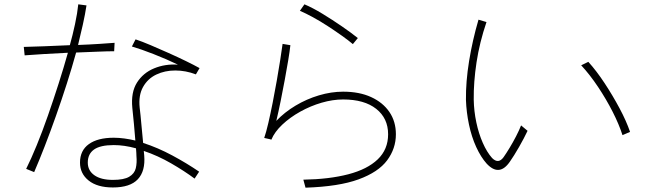

<svg xmlns="http://www.w3.org/2000/svg" viewBox="-20 -829 3040 888"><path d="M903 -514 886 -485Q839 -503 790.5 -503Q742 -503 702.5 -484Q663 -465 641.5 -426.5Q620 -388 626 -331Q630 -299 634 -252.5Q638 -206 642 -168Q710 -146 777 -110Q844 -74 901 -35L880 -3Q833 -38 771.5 -73.5Q710 -109 645 -131L647 -110Q653 -38 617.5 0Q582 38 502 38Q430 38 390 6Q350 -26 350 -77Q350 -133 391 -162.5Q432 -192 506 -192Q530 -192 555.5 -188.5Q581 -185 606 -179Q603 -214 599.5 -255Q596 -296 592 -330Q585 -402 613.5 -447Q642 -492 693 -513Q744 -534 803 -530Q749 -556 690 -579Q631 -602 590 -614L607 -647Q637 -637 677 -620Q717 -603 759.5 -584Q802 -565 840 -546.5Q878 -528 903 -514ZM510 -631 508 -592Q478 -592 431.5 -590Q385 -588 332 -586Q313 -517 289 -442Q265 -367 239 -293.5Q213 -220 187 -153Q161 -86 138 -33L101 -48Q124 -94 150 -157.5Q176 -221 201.5 -294Q227 -367 251 -442Q275 -517 294 -585Q236 -582 182.5 -579Q129 -576 94 -573L90 -612Q127 -613 184.5 -615Q242 -617 303 -620Q316 -666 327 -717.5Q338 -769 342 -809L380 -804Q374 -764 363 -714.5Q352 -665 341 -621Q394 -623 439.5 -626Q485 -629 510 -631ZM611 -108Q611 -113 610.5 -122Q610 -131 609 -143Q555 -158 506 -158Q444 -158 415 -137.5Q386 -117 386 -77Q386 -40 416.5 -18.5Q447 3 502 3Q553 3 577.5 -11.5Q602 -26 608 -51Q614 -76 611 -108Z M1811 -208Q1811 -142 1770.5 -87.5Q1730 -33 1638.5 0.5Q1547 34 1393 39L1383 2Q1503 0 1591 -23Q1679 -46 1727 -92Q1775 -138 1775 -208Q1775 -282 1720 -325.5Q1665 -369 1567 -369Q1519 -369 1467.5 -354Q1416 -339 1368.5 -312.5Q1321 -286 1285.5 -252.5Q1250 -219 1235 -183L1229 -185L1202 -191Q1211 -217 1221 -260Q1231 -303 1241 -353.5Q1251 -404 1260 -455.5Q1269 -507 1276 -551.5Q1283 -596 1287 -626L1323 -620Q1320 -592 1313 -550Q1306 -508 1297 -459.5Q1288 -411 1278 -361.5Q1268 -312 1258 -270Q1296 -310 1347 -340.5Q1398 -371 1455 -388Q1512 -405 1567 -405Q1642 -405 1696.5 -380Q1751 -355 1781 -311Q1811 -267 1811 -208ZM1635 -653 1612 -625Q1592 -642 1561 -664Q1530 -686 1495.5 -708.5Q1461 -731 1427 -749.5Q1393 -768 1367 -779L1388 -809Q1426 -793 1472 -765Q1518 -737 1561.5 -707Q1605 -677 1635 -653Z M2420 -224Q2404 -190 2380.5 -149Q2357 -108 2338 -81Q2289 -10 2231 -72Q2204 -102 2182.5 -149Q2161 -196 2149 -253Q2137 -310 2135 -367Q2134 -451 2149.5 -546.5Q2165 -642 2193 -738L2230 -727Q2198 -633 2184 -541Q2170 -449 2171 -368Q2172 -315 2183 -263Q2194 -211 2213 -168Q2232 -125 2256 -98Q2285 -69 2309 -102Q2321 -119 2336.5 -144.5Q2352 -170 2366.5 -198Q2381 -226 2390 -249ZM2894 -219 2859 -204Q2843 -254 2813.5 -312Q2784 -370 2746 -427Q2708 -484 2668 -527L2701 -543Q2739 -501 2776.5 -444Q2814 -387 2845.5 -328Q2877 -269 2894 -219Z"/></svg>

Font: Zen Kaku Gothic Antique Light
Style: Regular
Weight: 300
Designer: Yoshimichi Ohira
Foundry: Positype
Version: Version 1.001